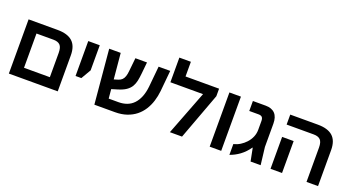

<svg xmlns="http://www.w3.org/2000/svg" viewBox="-50 -1370 3654 1990"><g transform="rotate(20 1777.0 -375.0)"><path d="M67 0V-598H387Q497 -598 551.5 -549Q606 -500 606 -396V0ZM194 -110H479V-378Q479 -439 455 -463.5Q431 -488 381 -488H194Z M725 -213V-598H852V-321L789 -213Z M1010 0 956 -598H1083L1128 -110H1237Q1286 -110 1328 -125.5Q1370 -141 1401 -173.5Q1432 -206 1452 -255Q1472 -304 1479 -370L1501 -598H1629L1607 -367Q1601 -309 1584 -254.5Q1567 -200 1537.5 -153.5Q1508 -107 1465.5 -73Q1423 -39 1366 -19.5Q1309 0 1237 0ZM1068 -196 1059 -299 1156 -329Q1180 -337 1195 -352Q1210 -367 1218.5 -392Q1227 -417 1230 -454L1245 -598H1373L1360 -469Q1356 -427 1348.5 -390.5Q1341 -354 1323.5 -324Q1306 -294 1272 -270.5Q1238 -247 1180 -230Z M1798 -598H2168V-515L1977 0H1843L2031 -488H1671V-760H1798Z M2282 0V-598H2409V0Z M2503 10V-109Q2543 -119 2575.5 -139.5Q2608 -160 2633 -187Q2663 -219 2679 -257Q2695 -295 2695 -336V-433Q2695 -462 2683 -475Q2671 -488 2644 -488H2541V-598H2682Q2750 -598 2785.5 -560.5Q2821 -523 2821 -449V-193L2844 0H2733L2705 -142H2701Q2682 -114 2658.5 -89.5Q2635 -65 2609 -46Q2583 -27 2556 -13Q2529 1 2503 10Z M3350 0V-378Q3350 -439 3326 -463.5Q3302 -488 3252 -488H2953V-598H3258Q3368 -598 3422.5 -549Q3477 -500 3477 -396V0ZM2953 0V-352H3080V0Z"/></g></svg>

Font: Noto Sans Hebrew SemiBold
Style: Regular
Weight: 600
Designer: Monotype Design Team
Foundry: Monotype Imaging Inc.
Version: Version 2.003